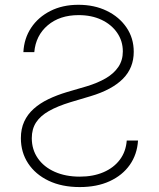

<svg xmlns="http://www.w3.org/2000/svg" viewBox="-20 -758 654 790"><path d="M308.1 11.7Q234.4 11.7 179.9 -14.4Q125.5 -40.5 95.7 -85.9Q65.9 -131.3 65.9 -189.5Q65.9 -228 79.6 -257.8Q93.3 -287.6 118.7 -310.3Q144 -333 179 -349.9Q213.9 -366.7 256.3 -379.4L336.4 -402.8Q381.8 -416.5 415 -435.8Q448.2 -455.1 466.8 -482.4Q485.4 -509.8 485.4 -546.4Q485.4 -589.4 461.9 -623.3Q438.5 -657.2 397.7 -676.5Q356.9 -695.8 303.7 -695.8Q225.6 -695.8 176.3 -653.8Q127 -611.8 121.1 -543.5H76.2Q79.1 -600.1 108.2 -643.8Q137.2 -687.5 187.3 -712.9Q237.3 -738.3 302.7 -738.3Q368.2 -738.3 419.4 -713.4Q470.7 -688.5 500.5 -644.8Q530.3 -601.1 530.3 -544.9Q530.3 -478.5 485.6 -433.6Q440.9 -388.7 353 -362.3L269.5 -337.4Q216.8 -321.3 181.4 -301.3Q146 -281.2 128.4 -254.2Q110.8 -227.1 110.8 -189.5Q110.8 -142.6 135.7 -106.7Q160.6 -70.8 205.3 -51Q250 -31.2 308.1 -31.2Q363.3 -31.2 405.5 -49.3Q447.8 -67.4 472.9 -100.6Q498 -133.8 501.5 -179.7H547.9Q544.4 -123 514.2 -79.8Q483.9 -36.6 431.4 -12.5Q378.9 11.7 308.1 11.7Z"/></svg>

Font: Inter 17pt ExtraLight
Style: Regular
Weight: 250
Version: Version 4.001;git-66647c0bb